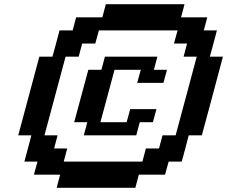

<svg xmlns="http://www.w3.org/2000/svg" viewBox="-20 -895 1082 915"><path d="M250 0H625L641.6 -62.5H766.6L783.7 -125H846.2Q852.1 -145.5 863 -187.3Q874 -229 879.4 -250H941.9Q959 -312.5 992.4 -437.5Q1025.9 -562.5 1042.5 -625H980Q985.8 -645.5 997.1 -687.3Q1008.3 -729 1013.7 -750H951.2L967.8 -812.5H842.8L859.4 -875H484.4L467.8 -812.5H342.8L326.2 -750H263.7Q258.3 -729.5 247.1 -687.7Q235.8 -646 230 -625H167.5Q150.9 -562.5 117.2 -437.5Q83.5 -312.5 66.9 -250H129.4Q124 -229 113 -187.3Q102.1 -145.5 96.2 -125H158.7L141.6 -62.5H266.6ZM658.7 -125H283.7L300.3 -187.5H237.8L254.4 -250H191.9Q208.5 -312.5 242.2 -437.5Q275.9 -562.5 292.5 -625H355L371.6 -687.5H434.1L451.2 -750H826.2L809.1 -687.5H871.6L855 -625H917.5Q900.9 -562.5 867.4 -437.5Q834 -312.5 816.9 -250H754.4L737.8 -187.5H675.3ZM379.4 -250H629.4L646 -312.5H708.5L725.6 -375H600.6L583.5 -312.5H458.5Q469.7 -354 492.2 -437.5Q514.6 -521 525.9 -562.5H650.9L633.8 -500H758.8L775.9 -562.5H713.4L730 -625H480L463.4 -562.5H400.9Q389.6 -520.5 367.2 -437.3Q344.7 -354 333.5 -312.5H396Z"/></svg>

Font: Faithful 32x
Style: Oblique
Weight: 400
Foundry: Faithful Resource Pack
Version: Version 1.0; January 27, 2023